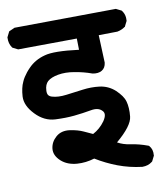

<svg xmlns="http://www.w3.org/2000/svg" viewBox="-89 -631 664 761"><g transform="rotate(-10 242.5 -250.5)"><path d="M422.9 66.4Q372.6 60.5 326.2 43Q282.2 26.4 240.7 1Q206.1 11.7 170.9 9.3Q131.8 6.3 107.4 -15.6Q81.5 -39.1 84.5 -66.4Q87.4 -92.8 108.9 -111.8Q130.9 -131.3 165.5 -126.5Q197.3 -121.6 218.3 -111.8Q235.4 -103.5 253.4 -95.7Q281.7 -110.4 301.8 -138.2Q311.5 -152.8 312.3 -162.8Q313 -172.9 306.2 -179.2Q291.5 -195.3 261.7 -189.9Q226.1 -183.6 192.4 -180.2Q158.7 -176.8 116.7 -178.7Q71.8 -180.7 37.1 -217.3Q2 -253.9 3.9 -290.5Q4.9 -307.6 8.1 -322Q11.2 -336.4 17.1 -348.6Q20.5 -356.9 25.9 -365.2Q31.2 -373.5 37.8 -381.8Q44.4 -390.1 52.7 -398.4Q65.4 -411.6 82 -421.1Q98.6 -430.7 119.1 -436Q157.2 -446.8 256.3 -434.1L255.4 -479.5L21.5 -477.5H19L17.1 -478.5L-0.5 -487.3L-2.4 -488.3L-3.9 -490.2Q-15.6 -506.8 -14.6 -529.8V-531.7L-13.7 -533.7L-4.9 -551.3L-3.4 -554.2L0 -555.7L17.6 -563.5L19.5 -564.5H21.5L425.8 -568.4H428.2L430.2 -567.4L447.8 -558.6L449.7 -557.6L451.2 -555.7Q455.6 -549.8 458.3 -543.2Q460.9 -536.6 461.7 -529.8Q462.4 -522.9 461.9 -515.6V-513.7L460.9 -512.2L452.1 -494.6L451.2 -492.2L448.7 -491.2Q444.3 -487.8 439.2 -485.4Q434.1 -482.9 429 -481.2Q423.8 -479.5 418.5 -478.5H418H417L343.3 -477.5L347.7 -367.7V-366.7V-366.2Q345.2 -345.2 330.3 -336.4Q315.4 -327.6 293 -332L292.5 -332.5H291.5Q259.3 -344.2 223.1 -350.1Q187.5 -356.4 157.7 -351.1Q143.6 -348.6 132.8 -344.2Q122.1 -339.8 114.7 -333.5Q108.4 -327.6 104.7 -318.6Q101.1 -309.6 100.6 -296.9Q100.1 -285.2 104.2 -279.1Q108.4 -272.9 118.2 -270Q141.6 -262.7 176.3 -267.1Q212.4 -271.5 244.1 -275.9Q277.3 -280.3 310.5 -276.4Q346.2 -272 373 -247.6Q385.7 -235.4 394.3 -223.4Q402.8 -211.4 406.2 -199.2Q409.7 -187 410.6 -171.6Q411.6 -156.2 409.7 -138.2Q406.2 -101.6 340.8 -46.4Q363.8 -33.7 390.1 -30.3Q426.3 -24.9 460.4 -12.2L462.9 -11.2L464.4 -9.8Q478 5.4 475.6 29.3V31.2L474.6 32.7L465.8 50.3L464.8 52.2L462.9 53.7Q446.8 66.4 423.8 66.4H423.3Z"/></g></svg>

Font: NaikaiFont
Style: Bold
Weight: 700
Version: Version 1.89